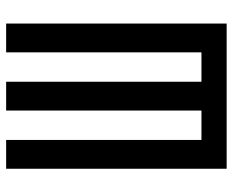

<svg xmlns="http://www.w3.org/2000/svg" viewBox="-88 -688 775 640"><g transform="rotate(-90 300.0 -367.5)"><path d="M58 0V-735H154V-84H252V-735H348V-84H446V-735H542V0Z"/></g></svg>

Font: Iosevka Fixed Medium Extended
Style: Regular
Weight: 500
Width: 7
Monospace: yes
Designer: Belleve Invis
Foundry: Belleve Invis
Version: Version 24.1.1; ttfautohint (v1.8.4)